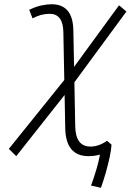

<svg xmlns="http://www.w3.org/2000/svg" viewBox="-20 -723 626 901"><path d="M453.6 158.2 407.2 147.9Q421.9 107.9 432.6 71Q443.4 34.2 449.2 2.4Q423.8 9.8 395.5 9.8Q288.6 9.8 286.1 -121.6L283.2 -277.3L56.2 9.8L21.5 -24.4L281.7 -347.7L277.3 -572.3Q275.9 -658.2 212.9 -658.2Q171.9 -658.2 132.8 -636.7L117.2 -676.8Q147.5 -691.9 174.3 -697.5Q201.2 -703.1 222.2 -703.1Q321.8 -703.1 324.2 -581.5L327.6 -409.2L538.6 -698.2L573.2 -668.9L329.1 -336.9L333 -130.9Q334.5 -35.2 404.8 -35.2Q443.4 -35.2 482.4 -62.5L503.4 -43.9Q502 -19.5 494.4 15.6Q486.8 50.8 476.1 88.4Q465.3 126 453.6 158.2Z"/></svg>

Font: Cascadia Code ExtraLight
Style: Italic
Weight: 200
Italic angle: -10°
Monospace: yes
Designer: Aaron Bell
Foundry: Saja Typeworks
Version: Version 2404.023; ttfautohint (v1.8.4)